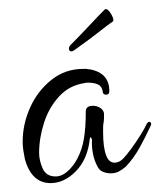

<svg xmlns="http://www.w3.org/2000/svg" viewBox="-20 -396 360 432"><path d="M94 16Q51 16 36 -38Q34 -48 32.5 -57.5Q31 -67 31 -77Q31 -117 48 -154.5Q65 -192 96 -216.5Q127 -241 167 -241H175Q177 -240 182 -240Q226 -232 226 -191Q226 -183 219 -183Q211 -183 211 -191Q209 -202 200.5 -206Q192 -210 178 -210Q172 -210 170 -209Q136 -204 113 -179Q90 -154 79 -119.5Q68 -85 68 -52Q68 -35 76 -17Q84 1 105 1Q119 1 132 -10.5Q145 -22 154 -39Q165 -60 169 -85Q173 -110 173 -145Q173 -158 189 -158Q198 -158 206 -153Q213 -148 214 -141Q214 -136 214 -130.5Q214 -125 213 -120Q212 -115 212 -109Q212 -103 212 -98Q212 -64 219 -46Q225 -30 238 -30Q248 -30 257 -39Q264 -46 275 -61Q286 -76 296 -92Q306 -108 310 -117Q313 -122 316 -122Q318 -122 319.5 -119.5Q321 -117 319 -113Q308 -89 294.5 -64.5Q281 -40 263 -21Q256 -15 248 -10.5Q240 -6 229 -6Q220 -6 211.5 -9.5Q203 -13 199 -22Q192 -35 189 -51Q186 -67 187 -82Q185 -87 184 -87Q182 -87 182 -83Q177 -37 150 -10Q124 16 94 16ZM147 -283Q141 -279 138 -281Q135 -283 135 -286Q135 -291 139 -295Q157 -313 179.5 -337Q202 -361 215 -374Q219 -378 224.5 -372Q230 -366 233.5 -357.5Q237 -349 233 -347Q224 -341 207.5 -328Q191 -315 174 -302.5Q157 -290 147 -283Z"/></svg>

Font: Puppies Play
Style: Regular
Weight: 400
Designer: Robert E. Leuschke
Foundry: Robert E. Leuschke
Version: Version 1.010; ttfautohint (v1.8.3)